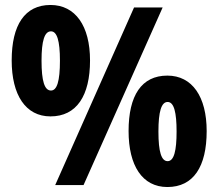

<svg xmlns="http://www.w3.org/2000/svg" viewBox="-20 -744 878 772"><path d="M183 -724C80 -724 27 -644 27 -501C27 -362 83 -276 183 -276C288 -276 342 -359 342 -501C342 -640 283 -724 183 -724ZM634 -714H519L202 0H316ZM185 -618C209 -618 221 -581 221 -500C221 -417 209 -380 185 -380C159 -380 147 -418 147 -500C147 -580 159 -618 185 -618ZM653 -440C549 -440 497 -360 497 -217C497 -78 552 8 653 8C758 8 811 -74 811 -217C811 -355 753 -440 653 -440ZM654 -334C680 -334 690 -291 690 -215C690 -139 680 -96 654 -96C629 -96 617 -133 617 -215C617 -296 629 -334 654 -334Z"/></svg>

Font: Noto Sans Gujarati Condensed ExtraBold
Style: Regular
Weight: 800
Width: 3
Designer: Jelle Bosma - Monotype Design Team, Universal Thirst
Foundry: Monotype Imaging Inc.
Version: Version 2.106